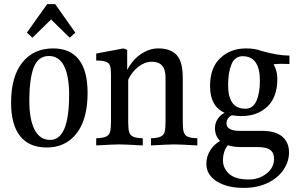

<svg xmlns="http://www.w3.org/2000/svg" viewBox="-20 -706 1456 936"><path d="M407 -253Q407 -125 353.5 -56Q300 13 208 13Q122 13 78 -42.5Q34 -98 34 -205Q34 -333 89 -401.5Q144 -470 239 -470Q322 -470 364.5 -415.5Q407 -361 407 -253ZM123 -214Q123 -124 148.5 -74Q174 -24 225 -24Q317 -24 317 -244Q317 -335 292.5 -384Q268 -433 218 -433Q167 -433 145 -378.5Q123 -324 123 -214ZM347 -547 320 -522 229 -611 138 -522 111 -547 210 -686H249Z M942 -32V3Q857 -2 829 -2Q803 -2 716 3V-32Q748 -33 763 -40Q778 -47 782.5 -62.5Q787 -78 787 -111V-328Q787 -405 721 -405Q686 -405 655 -381Q624 -357 605 -318V-111Q605 -78 609.5 -62.5Q614 -47 628.5 -40Q643 -33 676 -32V3Q588 -2 561 -2Q534 -2 449 3V-32Q482 -33 497 -40Q512 -47 516.5 -62.5Q521 -78 521 -111V-345Q521 -372 516.5 -385.5Q512 -399 496.5 -405Q481 -411 449 -411V-445L582 -470L600 -463V-365Q627 -416 668 -443Q709 -470 751 -470Q812 -470 841.5 -437.5Q871 -405 871 -326V-111Q871 -78 875.5 -62.5Q880 -47 894.5 -40Q909 -33 942 -32Z M1347 -395Q1336 -395 1314 -393Q1332 -360 1332 -321Q1332 -232 1283 -186Q1234 -140 1157 -140Q1138 -140 1110 -144Q1097 -138 1090.5 -127Q1084 -116 1084 -105Q1084 -68 1150 -68H1258Q1323 -68 1356 -40Q1389 -12 1389 37Q1389 81 1362.5 121Q1336 161 1285.5 185.5Q1235 210 1168 210Q1087 210 1036.5 178Q986 146 986 93Q986 57 1004.5 27.5Q1023 -2 1053 -19Q1028 -43 1028 -81Q1028 -105 1040.5 -125Q1053 -145 1075 -156Q1004 -188 1004 -286Q1004 -376 1054 -423Q1104 -470 1180 -470Q1223 -470 1254 -458Q1334 -435 1391 -435V-394ZM1247 -313Q1247 -432 1163 -432Q1125 -432 1108.5 -392.5Q1092 -353 1092 -291Q1092 -176 1176 -176Q1213 -176 1230 -214Q1247 -252 1247 -313ZM1091 2Q1067 31 1067 76Q1067 114 1097 141.5Q1127 169 1193 169Q1243 169 1279.5 140Q1316 111 1316 69Q1316 39 1297.5 25Q1279 11 1236 11H1155Q1118 11 1091 2Z"/></svg>

Font: Gupter Medium
Style: Regular
Weight: 500
Designer: Octavio Pardo
Version: Version 1.000